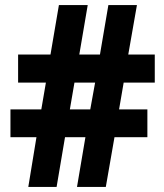

<svg xmlns="http://www.w3.org/2000/svg" viewBox="-20 -733 645 753"><path d="M465 -409H587V-519H483L517 -713H405L372 -519H291L324 -713H211L178 -519H51V-409H160L142 -304H21V-195H123L91 0H202L235 -195H315L282 0H395L429 -195H558V-304H447ZM254 -304 272 -409H353L334 -304Z"/></svg>

Font: Noto Sans Gujarati UI SemiCondensed ExtraBold
Style: Regular
Weight: 800
Width: 4
Designer: Jelle Bosma - Monotype Design Team, Universal Thirst
Foundry: Monotype Imaging Inc.
Version: Version 2.106